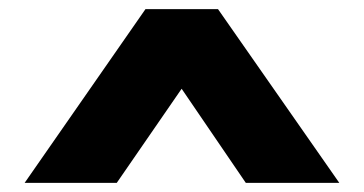

<svg xmlns="http://www.w3.org/2000/svg" viewBox="-20 -757 798 421"><path d="M34 -356 299 -737H458L724 -356H519L309 -664L449 -665L236 -356Z"/></svg>

Font: Lexend Giga Black
Style: Regular
Weight: 900
Designer: Bonnie Shaver-Troup, Thomas Jockin
Foundry: Lexend
Version: Version 1.007